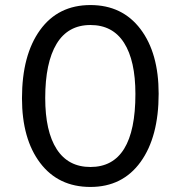

<svg xmlns="http://www.w3.org/2000/svg" viewBox="-20 -730 715 760"><path d="M67 -341Q67 -512 138.5 -611Q210 -710 338 -710Q464 -710 536 -615Q608 -520 608 -359Q608 -188 536.5 -89Q465 10 338 10Q211 10 139 -85Q67 -180 67 -341ZM338 -69Q516 -69 516 -358Q516 -490 471 -560.5Q426 -631 338 -631Q249 -631 204 -556.5Q159 -482 159 -342Q159 -210 204.5 -139.5Q250 -69 338 -69Z"/></svg>

Font: Solway
Style: Regular
Weight: 400
Designer: Mariya V. Pigoulevskaya
Foundry: The Northern Block Ltd.
Version: Version 1.000;hotconv 1.0.109;makeotfexe 2.5.65596